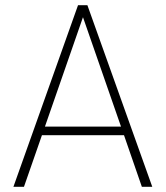

<svg xmlns="http://www.w3.org/2000/svg" viewBox="-20 -717 636 737"><path d="M31.5 0H72L141 -198H456L524.5 0H564.5L315.5 -697H279.5ZM152.5 -231 298.5 -651 444.5 -231Z"/></svg>

Font: HK Grotesk ExtraLight
Style: Regular
Weight: 200
Designer: Alfredo Marco Pradil
Foundry: Hanken Design Co.
Version: Version 3.001;FEAKit 1.0